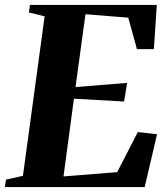

<svg xmlns="http://www.w3.org/2000/svg" viewBox="-36 -763 680 783"><path d="M-16 0 -11.5 -30.5 57.5 -46 146 -696.5 82 -712 86 -743H603.5L591.5 -562.5H522.5L487 -691L312.5 -705L272 -408L482.5 -425L470 -349L265.5 -360.5L223 -43.5L442 -61L526 -224.5L604.5 -215.5L554 0Z"/></svg>

Font: Merriweather 96pt ExtraBold
Style: Italic
Weight: 800
Italic angle: -7.8°
Version: Version 2.101